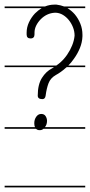

<svg xmlns="http://www.w3.org/2000/svg" viewBox="-20 -570 388 829"><path d="M348 -535H271Q289 -524 303 -508Q318 -490 327 -467.5Q336 -445 336 -420V-413Q335 -387 325 -362.5Q315 -338 299 -316Q288 -300 275 -287H348V-280H268Q266 -278 263 -276Q243 -258 221 -246Q198 -233 189.5 -210.5Q181 -188 177 -157Q175 -142 163 -142Q143 -142 143 -157Q143 -205 161 -233.5Q179 -262 205 -275Q209 -277 213 -280H0V-287H223Q232 -293 240 -300Q257 -315 270 -334Q283 -353 291.5 -374Q300 -395 302 -416Q302 -435 295 -452.5Q288 -470 277 -483.5Q266 -497 252 -505.5Q238 -514 222 -515H216Q199 -514 184 -507Q169 -500 156.5 -487.5Q144 -475 136.5 -460Q129 -445 129 -429V-422Q129 -404 112 -404Q95 -404 95 -421V-429Q95 -452 105 -473.5Q115 -495 131 -512Q144 -525 160 -535H0V-542H174Q194 -550 214 -550H224Q241 -548 257 -542H348ZM348 -14H168Q161 -8 152 -8H148Q140 -9 135 -14H0V-21H131Q128 -28 128 -38Q128 -54 136.5 -66Q145 -78 158 -78Q171 -78 177 -68.5Q183 -59 183 -48Q183 -32 174 -21H348ZM348 239H0V232H348Z"/></svg>

Font: Gruenewald VA 1. Klasse
Style: Regular
Weight: 400
Designer: Peter Wiegel
Foundry: Peter Wiegel, nach dem Schriftentwurf von Dr. H. Gr¸newald
Version: Version 0.007